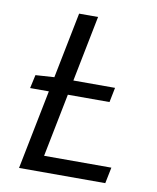

<svg xmlns="http://www.w3.org/2000/svg" viewBox="-76 -716 635 776"><g transform="rotate(10 241.0 -328.0)"><path d="M43.1 -325.7 55.2 -380.9 134 -386.1H381L368.9 -325.7ZM55.1 0 185.9 -656.3H263.7L146.3 -65.9H422.4L409 0Z"/></g></svg>

Font: Source Sans 3
Style: Italic
Weight: 200
Italic angle: -11°
Designer: Paul D. Hunt
Foundry: Adobe
Version: Version 3.046;hotconv 1.0.118;makeotfexe 2.5.65603